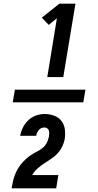

<svg xmlns="http://www.w3.org/2000/svg" viewBox="-20 -868 540 1056"><path d="M50 -305 62 -375H450L438 -305ZM240 -444 293 -768 248 -731 210 -771 307 -848H395L328 -444ZM44 168V167Q47 150 50.5 133Q54 116 60 99.5Q66 83 74.5 67Q83 51 94.5 36.5Q106 22 120 9Q134 -4 149.5 -14.5Q165 -25 181 -33Q197 -41 212 -52.5Q227 -64 236 -80Q245 -96 248 -113L249 -115Q250 -124 250.5 -132.5Q251 -141 249 -149Q247 -157 240 -162Q233 -167 225 -167Q216 -167 207.5 -163.5Q199 -160 193.5 -153Q188 -146 184 -137.5Q180 -129 179 -121H91Q95 -144 106 -166.5Q117 -189 135.5 -206.5Q154 -224 177.5 -232.5Q201 -241 225 -241Q252 -241 277 -232Q302 -223 317.5 -203.5Q333 -184 336.5 -157.5Q340 -131 336 -103Q332 -82 322 -61.5Q312 -41 296.5 -24Q281 -7 261.5 5.5Q242 18 222.5 31Q203 44 185.5 59.5Q168 75 157 95H301L289 168Z"/></svg>

Font: Iosevka Curly Heavy
Style: Italic
Weight: 900
Italic angle: -9°
Monospace: yes
Designer: Belleve Invis
Foundry: Belleve Invis
Version: Version 22.1.2; ttfautohint (v1.8.4)